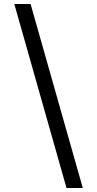

<svg xmlns="http://www.w3.org/2000/svg" viewBox="-20 -812 489 967"><path d="M52 -792H134L397 135H315Z"/></svg>

Font: hextamil15
Style: Book
Weight: 400
Designer: Jelle Bosma - Monotype Design Team
Foundry: Monotype Imaging Inc.
Version: Version 2.003